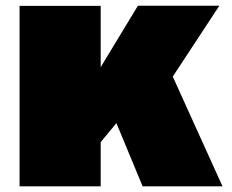

<svg xmlns="http://www.w3.org/2000/svg" viewBox="-20 -655 816 675"><path d="M48.8 0V-634.3H334V-418.9L464.8 -634.8H751L587.4 -385.7L762.2 0H481.4L389.2 -222.2L334 -155.3V0Z"/></svg>

Font: Coda ExtraBold
Style: Regular
Weight: 800
Version: Version 2.001; ttfautohint (v0.8) -r 50 -G 200 -x